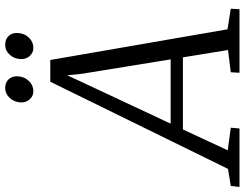

<svg xmlns="http://www.w3.org/2000/svg" viewBox="-184 -844 968 760"><g transform="rotate(-90 300.0 -464.0)"><path d="M-60 0 -56 -34.5 11.5 -45.5 356.5 -749H442.5L564 -47.5L645.5 -34.5L643.5 0H392L394 -34.5L482 -45.5L453 -224H167.5L85 -46.5L174.5 -34.5L171.5 0ZM190.5 -272.5H445L388 -623.5L382 -682L357.5 -629ZM318 -816Q300 -816 287 -830.2Q274 -844.5 274.5 -865Q275.5 -891.5 292.2 -909.5Q309 -927.5 331.5 -927.5Q353.5 -927.5 366 -914Q378.5 -900.5 378 -880.5Q377.5 -853 360.2 -834.5Q343 -816 318 -816ZM489.5 -816Q471.5 -816 458.5 -830.2Q445.5 -844.5 446 -865Q447 -891.5 463.2 -909.5Q479.5 -927.5 502.5 -927.5Q524.5 -927.5 537.2 -914Q550 -900.5 549.5 -880.5Q549 -853 531.8 -834.5Q514.5 -816 489.5 -816Z"/></g></svg>

Font: Merriweather 20pt Light
Style: Italic
Weight: 300
Italic angle: -7.8°
Version: Version 2.101